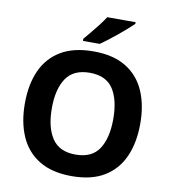

<svg xmlns="http://www.w3.org/2000/svg" viewBox="-99 -1019 994 1114"><g transform="rotate(10 398.0 -462.0)"><path d="M738 -358Q738 -247 701.5 -164.5Q665 -82 590 -36Q515 10 398 10Q282 10 206.5 -36Q131 -82 94.5 -165Q58 -248 58 -359Q58 -470 94.5 -552Q131 -634 206.5 -679.5Q282 -725 399 -725Q515 -725 590 -679.5Q665 -634 701.5 -551.5Q738 -469 738 -358ZM217 -358Q217 -246 260 -181.5Q303 -117 398 -117Q495 -117 537 -181.5Q579 -246 579 -358Q579 -471 537 -535Q495 -599 399 -599Q303 -599 260 -535Q217 -471 217 -358ZM609 -924Q595 -910 572 -890Q549 -870 522.5 -848Q496 -826 470.5 -806.5Q445 -787 426 -774H327V-787Q343 -806 364.5 -831.5Q386 -857 407 -884.5Q428 -912 442 -934H609Z"/></g></svg>

Font: Noto Sans Tai Tham
Style: Regular
Weight: 400
Designer: Monotype Design Team 2013. Revised by David WIlliams 2020
Foundry: Monotype Imaging Inc.
Version: Version 2.002